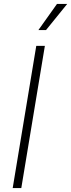

<svg xmlns="http://www.w3.org/2000/svg" viewBox="-20 -962 364 982"><path d="M209.5 -727.5 88.9 0H44.9L165.5 -727.5ZM176.3 -808.1 271.5 -941.9H323.7L215.3 -808.1Z"/></svg>

Font: Inter ExtraLight
Style: Italic
Weight: 250
Italic angle: -9.3988°
Designer: Rasmus Andersson
Foundry: rsms
Version: Version 4.001;git-66647c0bb